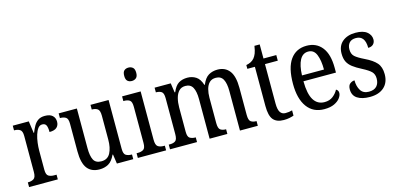

<svg xmlns="http://www.w3.org/2000/svg" viewBox="-69 -1183 3344 1620"><g transform="rotate(-15 1603.0 -373.5)"><path d="M26 0V-41H29Q58 -41 78 -53.5Q98 -66 98 -113V-427Q98 -471 78 -483Q58 -495 30 -495H27V-536H167L182 -431H185Q197 -462 212 -488.5Q227 -515 250 -530.5Q273 -546 309 -546Q353 -546 375 -526Q397 -506 397 -472Q397 -441 377 -422.5Q357 -404 313 -404Q313 -445 303.5 -463.5Q294 -482 269 -482Q247 -482 232 -462.5Q217 -443 207 -411Q197 -379 192.5 -342.5Q188 -306 188 -273V-108Q188 -64 207.5 -52.5Q227 -41 255 -41H277V0Z M641 10Q570 10 534 -36.5Q498 -83 498 -186V-427Q498 -471 479 -483Q460 -495 432 -495H428V-536H587V-189Q587 -122 605 -87Q623 -52 673 -52Q727 -52 751 -97Q775 -142 775 -215V-422Q775 -470 756 -482.5Q737 -495 709 -495H706V-536H864V-109Q864 -64 884 -52.5Q904 -41 932 -41H936V0H793L781 -82H777Q752 -28 718 -9Q684 10 641 10Z M1096 -640Q1073 -640 1058.5 -653Q1044 -666 1044 -698Q1044 -731 1058.5 -744Q1073 -757 1096 -757Q1118 -757 1133.5 -744Q1149 -731 1149 -698Q1149 -666 1133.5 -653Q1118 -640 1096 -640ZM976 0V-41H987Q1017 -41 1036 -53Q1055 -65 1055 -110V-425Q1055 -470 1037.5 -482.5Q1020 -495 990 -495H982V-536H1144V-115Q1144 -67 1163 -54Q1182 -41 1213 -41H1223V0Z M1257 0V-41H1270Q1298 -41 1315.5 -53.5Q1333 -66 1333 -113V-426Q1333 -471 1315 -483Q1297 -495 1268 -495H1266V-536H1407L1419 -454H1424Q1446 -507 1477.5 -526.5Q1509 -546 1554 -546Q1595 -546 1628 -525Q1661 -504 1678 -450H1682Q1705 -506 1739 -526Q1773 -546 1817 -546Q1883 -546 1920 -499Q1957 -452 1957 -349V-113Q1957 -66 1975 -53.5Q1993 -41 2022 -41H2024V0H1868V-346Q1868 -412 1849 -447.5Q1830 -483 1785 -483Q1750 -483 1729.5 -462.5Q1709 -442 1700 -408Q1691 -374 1691 -334V-113Q1691 -66 1709 -53.5Q1727 -41 1755 -41H1758V0H1603V-346Q1603 -412 1584 -447.5Q1565 -483 1520 -483Q1484 -483 1463 -460.5Q1442 -438 1432.5 -401Q1423 -364 1423 -321V-108Q1423 -64 1442.5 -52.5Q1462 -41 1491 -41H1493V0Z M2250 10Q2188 10 2158.5 -24.5Q2129 -59 2129 -145V-487H2063V-520Q2085 -524 2102.5 -532.5Q2120 -541 2134 -557Q2147 -573 2156 -595.5Q2165 -618 2171 -659H2217V-536H2329V-487H2217V-143Q2217 -90 2232.5 -66.5Q2248 -43 2278 -43Q2295 -43 2309 -45Q2323 -47 2337 -51V-5Q2324 0 2301 5Q2278 10 2250 10Z M2604 10Q2507 10 2454.5 -62Q2402 -134 2402 -264Q2402 -405 2452.5 -475.5Q2503 -546 2595 -546Q2680 -546 2728.5 -484.5Q2777 -423 2777 -305V-263H2493Q2494 -152 2526.5 -99.5Q2559 -47 2621 -47Q2665 -47 2694.5 -70Q2724 -93 2740 -124Q2748 -120 2754 -112Q2760 -104 2760 -90Q2760 -70 2743 -46.5Q2726 -23 2691.5 -6.5Q2657 10 2604 10ZM2686 -314Q2686 -395 2665.5 -445Q2645 -495 2596 -495Q2548 -495 2522.5 -448Q2497 -401 2494 -314Z M3002 10Q2933 10 2893 -16Q2853 -42 2853 -95Q2853 -131 2872 -145Q2891 -159 2911 -159Q2911 -106 2933.5 -70.5Q2956 -35 3005 -35Q3051 -35 3073.5 -59.5Q3096 -84 3096 -126Q3096 -163 3075 -185Q3054 -207 2998 -236Q2951 -260 2921.5 -282.5Q2892 -305 2878 -333.5Q2864 -362 2864 -405Q2864 -472 2907.5 -508.5Q2951 -545 3022 -545Q3089 -545 3122 -517.5Q3155 -490 3155 -452Q3155 -426 3139 -410Q3123 -394 3094 -394Q3094 -501 3014 -501Q2975 -501 2956 -479Q2937 -457 2937 -422Q2937 -381 2961 -359.5Q2985 -338 3041 -311Q3108 -279 3139.5 -243Q3171 -207 3171 -144Q3171 -71 3126 -30.5Q3081 10 3002 10Z"/></g></svg>

Font: Noto Serif Sinhala Condensed
Style: Regular
Weight: 400
Width: 3
Designer: Jelle Bosma - Monotype Design Team
Foundry: Monotype Imaging Inc.
Version: Version 2.007; ttfautohint (v1.8.4.7-5d5b)